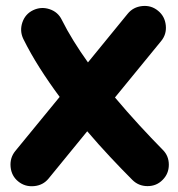

<svg xmlns="http://www.w3.org/2000/svg" viewBox="-20 -569 615 663"><path d="M43 57.6Q19.5 38.6 16.6 7.3Q13.7 -23.9 32.7 -47.4L186 -234.4Q149.4 -283.7 117.4 -334Q85.4 -384.3 60.5 -434.6Q47.4 -461.9 57.1 -491.2Q66.9 -520.5 94.2 -533.7Q121.6 -546.9 150.9 -537.4Q180.2 -527.8 193.4 -500.5Q210.9 -465.3 233.9 -428.2Q256.8 -391.1 283.7 -353.5L420.9 -521.5Q439.9 -544.9 471.2 -548.1Q502.4 -551.3 525.9 -531.7Q549.3 -512.7 552.5 -481.4Q555.7 -450.2 536.1 -426.8L377 -232.4Q418.5 -183.1 460.7 -137.2Q502.9 -91.3 541.5 -52.2Q563 -31.2 563 -0.2Q563 30.8 541.5 52.2Q520.5 73.7 489.5 73.7Q458.5 73.7 437 52.2Q400.4 15.6 360.6 -26.9Q320.8 -69.3 281.2 -115.7L147.9 47.4Q128.9 70.8 97.7 73.7Q66.4 76.7 43 57.6Z"/></svg>

Font: Mikhak-DS2-FD ExtraBold
Style: Regular
Weight: 800
Designer: Amin Abedi
Version: Version 3.2